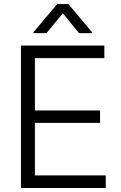

<svg xmlns="http://www.w3.org/2000/svg" viewBox="-20 -933 602 953"><path d="M84 -707H498V-644.5H153.3V-384.8H476.6V-323.2H153.3V-62.5H504.9V0H84ZM292 -867.2 210.9 -768.6H146.5V-773.4L263.7 -913.1H319.3L436.5 -773.4V-768.6H372.1Z"/></svg>

Font: Pretendard GOV Light
Style: Regular
Weight: 300
Designer: Base glyphs from Inter by Rasmus Andersson; Hangeul glyphs from Noto Sans CJK(Source Han Sans) by Jang Soo-young and Kan
Foundry: Kil Hyung-jin
Version: Version 1.309